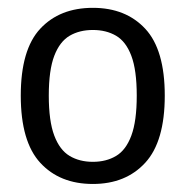

<svg xmlns="http://www.w3.org/2000/svg" viewBox="-20 -767 474 490"><path d="M217 -297.5Q132.5 -297.5 82.8 -351.5Q33 -405.5 33 -523Q33 -640.5 82.8 -693.8Q132.5 -747 217 -747Q301 -747 350.8 -693.5Q400.5 -640 400.5 -523Q400.5 -406 350.8 -351.8Q301 -297.5 217 -297.5ZM217 -354Q251 -354 276.2 -369Q301.5 -384 315.2 -421Q329 -458 329 -523Q329 -588 315.2 -624.5Q301.5 -661 276.2 -675.8Q251 -690.5 217 -690.5Q183 -690.5 157.8 -675.8Q132.5 -661 118.5 -624.5Q104.5 -588 104.5 -523Q104.5 -458 118.5 -421Q132.5 -384 157.8 -369Q183 -354 217 -354Z"/></svg>

Font: Encode Sans Semi Condensed
Style: Regular
Weight: 400
Width: 4
Designer: Multiple Designers
Foundry: Impallari Type
Version: Version 3.000; ttfautohint (v1.8.3) -l 8 -r 50 -G 200 -x 14 